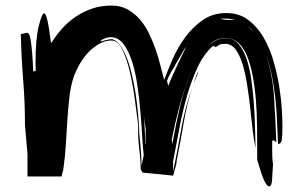

<svg xmlns="http://www.w3.org/2000/svg" viewBox="-20 -658 1088 692"><path d="M487 -48Q487 -81 482.5 -115Q478 -149 478 -181V-208Q473 -247 466 -299.5Q459 -352 448 -399Q437 -446 421 -479Q405 -512 381 -512Q346 -512 309 -479.5Q272 -447 247 -385Q235 -350 230.5 -311Q226 -272 223 -229Q220 -186 217.5 -140.5Q215 -95 208 -46Q206 -41 204.5 -34Q203 -27 202 -22H79V-103Q78 -113 77 -127Q76 -141 74.5 -155.5Q73 -170 72 -184Q71 -198 70 -208Q70 -289 63.5 -370Q57 -451 55 -535L78 -540Q81 -540 84.5 -534.5Q88 -529 90.5 -514Q93 -499 95.5 -471.5Q98 -444 100 -400Q101 -400 103 -401Q107 -403 109 -403Q109 -410 108.5 -417Q108 -424 108 -431Q108 -517 119.5 -563.5Q131 -610 139 -610Q145 -610 151 -584Q157 -558 164 -502Q181 -529 203 -554Q225 -579 252.5 -597.5Q280 -616 312 -627Q344 -638 382 -638Q415 -638 440 -624Q465 -610 484.5 -587.5Q504 -565 517.5 -536.5Q531 -508 541 -479.5Q551 -451 557.5 -424.5Q564 -398 569 -380Q569 -378 570 -375.5Q571 -373 572 -371Q584 -403 602 -444.5Q620 -486 647 -523Q674 -560 710.5 -585.5Q747 -611 795 -611Q842 -611 875 -586Q908 -561 930.5 -522Q953 -483 966.5 -435.5Q980 -388 987 -342.5Q994 -297 996 -259Q998 -221 998 -201Q998 -169 995.5 -154Q993 -139 982 -139Q980 -179 978.5 -220Q977 -261 972.5 -302.5Q968 -344 960 -384Q952 -423 939 -461Q964 -382 968 -303Q973 -223 976 -145Q969 -152 965 -152Q962 -152 961 -148V-118Q961 -105 961.5 -91Q962 -77 964 -67Q962 -26 960.5 -8.5Q959 9 953 14Q945 14 939 5Q933 -4 927.5 -18Q922 -32 917 -49Q912 -66 907 -82V-109Q907 -153 906.5 -201Q906 -249 902.5 -294.5Q899 -340 891.5 -381Q884 -422 871.5 -453.5Q859 -485 839.5 -503Q820 -521 792 -521Q769 -521 750 -509Q739 -502 728 -491Q739 -501 751 -508Q770 -520 792 -520H796Q821 -520 838.5 -500.5Q856 -481 867.5 -449Q879 -417 885 -376Q891 -335 894.5 -291Q898 -247 899 -203.5Q900 -160 901 -124Q895 -152 890.5 -190.5Q886 -229 881.5 -271Q877 -313 870.5 -354Q864 -395 854 -427.5Q844 -460 829 -480Q814 -500 792 -500Q783 -500 776 -498.5Q769 -497 758 -488L748 -493Q714 -463 691 -413Q668 -363 652 -305.5Q636 -248 625 -188Q614 -128 604 -77V-39Q620 -118 633.5 -194.5Q647 -271 673 -343Q653 -281 642 -215Q631 -149 617 -80Q617 -73 614 -61Q611 -49 604 -25L494 -36ZM498 -98Q495 -125 492.5 -167Q490 -209 486 -256Q482 -303 475 -351Q468 -399 455.5 -437.5Q443 -476 424.5 -500Q406 -524 378 -524Q369 -524 359 -520Q349 -516 340 -511Q343 -512 345 -512H346Q346 -511 343 -508Q370 -517 385 -517Q404 -510 419 -486Q434 -462 444.5 -428.5Q455 -395 462.5 -356Q470 -317 474 -281.5Q478 -246 480 -218Q482 -190 482 -178Q485 -148 487.5 -119Q490 -90 490 -61ZM582 -367Q582 -366 584 -358Q586 -351 587 -349Q590 -359 600 -381.5Q610 -404 622 -429.5Q634 -455 645 -477Q649 -486 652 -493Q649 -487 644 -480Q633 -460 620 -438.5Q607 -417 596 -397Q585 -377 582 -367ZM661 -379Q641 -328 626 -271.5Q611 -215 599 -155L601 -139Q614 -211 631 -284Q647 -348 672 -405Q671 -402 670 -400Q665 -390 661 -379ZM498 -243Q500 -227 500.5 -212Q501 -197 502 -184L505 -136L506 -141Q505 -155 505 -168V-193ZM826 -586Q808 -591 792 -591H781Q774 -591 774 -590H775Q791 -586 805 -586ZM678 -357Q683 -371 687 -384Q692 -397 695 -402Q695 -400 693 -394Q691 -387 685 -373ZM895 -544Q890 -550 882 -556Q876 -560 871 -563Q883 -555 895 -544ZM657 -502Q655 -500 654 -496Q656 -499 657 -502Z"/></svg>

Font: Finger Paint
Style: Regular
Weight: 400
Designer: Ralph du Carrois
Foundry: Ralph du Carrois
Version: Version 1.002